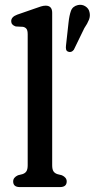

<svg xmlns="http://www.w3.org/2000/svg" viewBox="-20 -760 385 780"><path d="M192 -708V-89Q192 -72 197.2 -64Q202.5 -56 213.5 -52.5L231.5 -48Q251 -39 251 -23Q251 0 223.5 0H60.5Q33.5 0 33.5 -23Q33.5 -39 53 -48L71 -52.5Q82 -56 87.2 -64Q92.5 -72 92.5 -89V-620.5Q92.5 -636 87.8 -642.5Q83 -649 73.5 -651L44 -652.5Q25.5 -658.5 25.5 -674Q25.5 -691.5 50 -700.5L120.5 -725Q136 -730.5 146.2 -733.8Q156.5 -737 165.5 -737Q192 -737 192 -708ZM258.5 -669Q261.5 -697 268.2 -715.8Q275 -734.5 296.5 -739.5Q313.5 -743 327 -734.2Q340.5 -725.5 343.5 -711Q347.5 -695.5 341.5 -680Q335.5 -664.5 322.5 -645.5L280 -558Q270 -545 257 -550Q250 -552.5 248.5 -559.2Q247 -566 248 -574Z"/></svg>

Font: Fraunces 72pt S100
Style: Regular
Weight: 400
Version: Version 1.000; ttfautohint (v1.8.3)